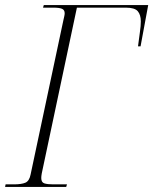

<svg xmlns="http://www.w3.org/2000/svg" viewBox="-34 -734 602 754"><path d="M-14 0 -12 -10H21Q50 -10 65.5 -16.5Q81 -23 86 -48L215 -655Q217 -664 218.5 -670.5Q220 -677 220 -682Q220 -695 209.5 -699.5Q199 -704 175 -704H135L138 -714H548L518 -552H508Q512 -584 515.5 -608.5Q519 -633 519 -650Q519 -676 507 -690Q495 -704 460 -704H268L130 -53Q129 -47 128.5 -43Q128 -39 128 -35Q128 -18 140 -14Q152 -10 174 -10H229L226 0Z"/></svg>

Font: Noto Serif Display SemiCondensed ExtraLight
Style: Italic
Weight: 200
Width: 4
Italic angle: -12°
Designer: Monotype Design Team
Foundry: Monotype Imaging Inc.
Version: Version 2.009